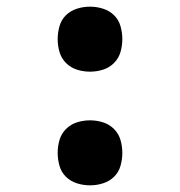

<svg xmlns="http://www.w3.org/2000/svg" viewBox="-20 -548 540 576"><path d="M250 8Q230 8 211 2Q192 -4 178 -17.5Q164 -31 158.5 -50.5Q153 -70 153 -89Q153 -109 158.5 -128Q164 -147 178 -161Q192 -175 211 -181Q230 -187 250 -187Q270 -187 289 -181Q308 -175 322 -161Q336 -147 341.5 -128Q347 -109 347 -89Q347 -70 341.5 -50.5Q336 -31 322 -17.5Q308 -4 289 2Q270 8 250 8ZM250 -333Q230 -333 211 -339Q192 -345 178 -359Q164 -373 158.5 -392Q153 -411 153 -431Q153 -450 158.5 -469.5Q164 -489 178 -502.5Q192 -516 211 -522Q230 -528 250 -528Q270 -528 289 -522Q308 -516 322 -502.5Q336 -489 341.5 -469.5Q347 -450 347 -431Q347 -411 341.5 -392Q336 -373 322 -359Q308 -345 289 -339Q270 -333 250 -333Z"/></svg>

Font: Moesevka
Style: Bold
Weight: 700
Monospace: yes
Designer: Belleve Invis
Foundry: Belleve Invis
Version: Version 32.5.0; ttfautohint (v1.8.4)